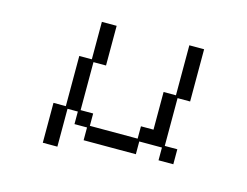

<svg xmlns="http://www.w3.org/2000/svg" viewBox="-89 -683 1178 916"><g transform="rotate(15 500.0 -225.0)"><path d="M186 -107H247V-355H309V-540H382V-344H320V-107H382V-46H618V-107H680V-293H741V-540H814V-282H752V-46H814V28H741V-35H629V28H371V-35H309V-97H258V90H186Z"/></g></svg>

Font: DotGothic16
Style: Regular
Weight: 400
Designer: Fontworks Inc.
Foundry: Fontworks Inc.
Version: Version 1.100